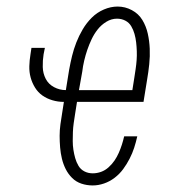

<svg xmlns="http://www.w3.org/2000/svg" viewBox="-20 -558 540 586"><path d="M263 8Q245 8 228.5 2.5Q212 -3 200 -15Q188 -27 180.5 -42Q173 -57 169 -73.5Q165 -90 163.5 -108Q162 -126 162 -143.5Q162 -161 164.5 -179Q167 -197 170 -215L175 -247Q157 -247 140 -252Q123 -257 109.5 -266.5Q96 -276 87 -290.5Q78 -305 73.5 -321.5Q69 -338 69.5 -356Q70 -374 73 -392L76 -412H117L113 -392Q110 -373 110.5 -353.5Q111 -334 119.5 -317.5Q128 -301 145 -292Q162 -283 181 -283L191 -345Q195 -367 200 -387.5Q205 -408 213 -428.5Q221 -449 232.5 -468.5Q244 -488 260 -504Q276 -520 297 -529Q318 -538 339 -538Q362 -538 382.5 -527Q403 -516 414.5 -497Q426 -478 431 -455.5Q436 -433 437 -409.5Q438 -386 435.5 -362Q433 -338 429 -315L418 -247H215L209 -209Q207 -196 205 -182.5Q203 -169 202.5 -155Q202 -141 202 -127.5Q202 -114 204 -101Q206 -88 209.5 -75.5Q213 -63 219.5 -52Q226 -41 237.5 -35Q249 -29 263 -29Q276 -29 288.5 -33.5Q301 -38 311.5 -47.5Q322 -57 329.5 -68Q337 -79 342.5 -91.5Q348 -104 352 -116.5Q356 -129 359 -142H399Q395 -124 389.5 -107Q384 -90 375.5 -73.5Q367 -57 356 -42Q345 -27 330 -15.5Q315 -4 297.5 2Q280 8 263 8ZM221 -283H384L390 -321Q392 -334 394 -347.5Q396 -361 397 -374.5Q398 -388 397.5 -402Q397 -416 395.5 -429Q394 -442 390.5 -454.5Q387 -467 380.5 -478Q374 -489 362.5 -495Q351 -501 337 -501Q320 -501 304.5 -491.5Q289 -482 278 -468Q267 -454 259.5 -438Q252 -422 246.5 -406Q241 -390 237 -373Q233 -356 231 -339Z"/></svg>

Font: Iosevka Curly Slab XLtObl
Style: Regular
Weight: 200
Italic angle: -9°
Monospace: yes
Designer: Belleve Invis
Foundry: Belleve Invis
Version: Version 11.1.0; ttfautohint (v1.8.3)